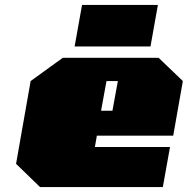

<svg xmlns="http://www.w3.org/2000/svg" viewBox="-20 -757 760 777"><path d="M282 -569 312 -737H619L589 -569ZM142 0 45 -94 104 -429 234 -523H622L720 -429L681 -208H372L364 -162H668L639 0ZM389 -309H435L457 -429H411Z"/></svg>

Font: Tomorrow Black
Style: Italic
Weight: 900
Italic angle: -10°
Designer: Tony de Marco, Monica Rizzolli
Foundry: Just in Type
Version: Version 2.002